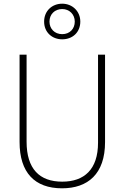

<svg xmlns="http://www.w3.org/2000/svg" viewBox="-20 -1103 674 1040"><path d="M317 -890C373 -890 415 -928 415 -986C415 -1042 372 -1083 317 -1083C262 -1083 219 -1044 219 -986C219 -927 263 -890 317 -890ZM317 -918C275 -918 248 -948 248 -986C248 -1025 276 -1054 317 -1054C356 -1054 385 -1025 385 -986C385 -947 358 -918 317 -918ZM549 -333V-807H511V-330C511 -185 436 -119 317 -119C194 -119 124 -188 124 -336V-807H86V-334C86 -168 168 -83 316 -83C456 -83 549 -161 549 -333Z"/></svg>

Font: Noto Sans Kannada UI SemiCondensed ExtraLight
Style: Regular
Weight: 200
Width: 4
Designer: Jelle Bosma - Monotype Design Team
Foundry: Monotype Imaging Inc.
Version: Version 2.005